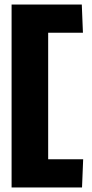

<svg xmlns="http://www.w3.org/2000/svg" viewBox="-20 -726 407 845"><path d="M31 -706H340L345 -582H192V-25H346L341 99H31Z"/></svg>

Font: Kanit SemiBold
Style: Regular
Weight: 600
Designer: Katatrad Team
Foundry: CadsonDemak
Version: Version 1.030